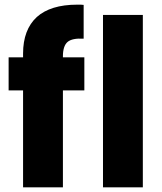

<svg xmlns="http://www.w3.org/2000/svg" viewBox="-20 -804 695 824"><path d="M342 -558C342 -558 250 -558 250 -558C250 -558 250 -563 250 -563C250 -563 250 -563 250 -563C250 -592 257 -613 270 -624C283 -635 306 -640 339 -638C339 -638 339 -783 339 -783C339 -783 339 -783 339 -783C333 -784 324 -784 311 -784C311 -784 311 -784 311 -784C235 -784 177 -766 138 -731C99 -695 79 -643 79 -574C79 -574 79 -558 79 -558C79 -558 17 -558 17 -558C17 -558 17 -416 17 -416C17 -416 79 -416 79 -416C79 -416 79 0 79 0C79 0 250 0 250 0C250 0 250 -416 250 -416C250 -416 342 -416 342 -416C342 -416 342 -558 342 -558ZM422 -740C422 -740 422 0 422 0C422 0 593 0 593 0C593 0 593 -740 593 -740C593 -740 422 -740 422 -740Z"/></svg>

Font: Girnar Poppins
Style: Bold
Weight: 500
Designer: Ninad Kale (Devanagari), Jonny Pinhorn (Latin)
Foundry: Indian Type Foundry
Version: ""